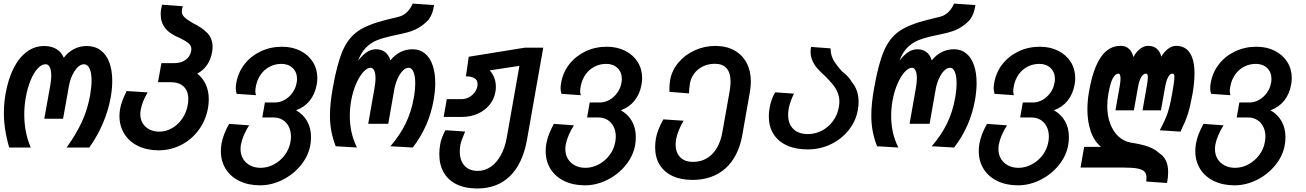

<svg xmlns="http://www.w3.org/2000/svg" viewBox="-20 -814 7240 1064"><path d="M1.5 -188.5Q1.5 -238.5 10.5 -292.5Q25 -375.5 55.2 -435.5Q85.5 -495.5 128.8 -527.2Q172 -559 225 -559Q265.5 -559 293 -542Q320.5 -525 333.5 -494Q357 -525 389.5 -542Q422 -559 460.5 -559Q505.5 -559 537.2 -535.8Q569 -512.5 585.5 -469Q602 -425.5 602 -366Q602 -321.5 593.5 -274.5Q567 -127.5 475 3.5H349Q401.5 -69 433.5 -138.2Q465.5 -207.5 479.5 -287Q487.5 -335 487.5 -367Q487.5 -410 476.5 -434Q465.5 -458 445 -458Q427 -458 410 -441Q393 -424 380.2 -396.2Q367.5 -368.5 362 -337.5L329.5 -156H225.5L259.5 -346Q264 -372.5 264 -395Q264 -424 256.2 -441Q248.5 -458 233.5 -458Q210.5 -458 188.8 -434.5Q167 -411 149.5 -368.5Q132 -326 122.5 -271.5Q114.5 -226.5 114.5 -179.5Q114.5 -80 150.5 3.5H31Q1.5 -96.5 1.5 -188.5Z M642 -170.5Q642 -191.5 645.5 -210.5Q649.5 -232 658 -255.5Q666.5 -279 682 -309.5L798.5 -302Q782 -274 773.2 -252.2Q764.5 -230.5 760 -205.5Q757.5 -191.5 757.5 -181.5Q757.5 -153 770.8 -131Q784 -109 807.8 -96.8Q831.5 -84.5 863 -84.5Q900 -84.5 933.5 -103.8Q967 -123 990 -156.8Q1013 -190.5 1020.5 -232.5Q1023.5 -250 1023.5 -265Q1023.5 -309.5 998.2 -334Q973 -358.5 926 -358.5H855.5L874.5 -464H944.5Q983 -464 1008.5 -482.2Q1034 -500.5 1039.5 -532Q1040.5 -539 1040.5 -542.5Q1040.5 -560 1026.2 -573Q1012 -586 974.5 -604.5Q922 -625 896.2 -657.2Q870.5 -689.5 870.5 -735Q870.5 -759.5 878 -788L993 -779.5Q987.5 -761.5 987.5 -750.5Q987.5 -733.5 1000.8 -720Q1014 -706.5 1048.5 -686Q1098.5 -662 1128.2 -631.8Q1158 -601.5 1158 -553Q1158 -542 1155.5 -526Q1140.5 -442 1073 -406Q1105 -381 1121 -344.5Q1137 -308 1137 -263.5Q1137 -240 1132.5 -214.5Q1120.5 -147.5 1081.5 -94.2Q1042.5 -41 984.2 -11Q926 19 859 19Q794.5 19 745.2 -5Q696 -29 669 -72.2Q642 -115.5 642 -170.5Z M1204 23.5Q1204 2.5 1207.5 -18Q1217 -70 1249.5 -127.5L1360.5 -119.5Q1343.5 -93 1331.5 -65Q1319.5 -37 1315 -12Q1313 -0.5 1313 12.5Q1313 43 1327.2 66.5Q1341.5 90 1366.8 103Q1392 116 1424.5 116Q1462 116 1497.5 97.2Q1533 78.5 1557.8 45.8Q1582.5 13 1589.5 -27Q1592.5 -43 1592.5 -57Q1592.5 -88 1580.5 -112Q1568.5 -136 1546.8 -149.5Q1525 -163 1496 -163H1433.5L1448 -246H1504Q1531.5 -246 1557.2 -260.5Q1583 -275 1601 -300.2Q1619 -325.5 1624 -356Q1626 -365.5 1626 -376.5Q1626 -414 1602 -437Q1578 -460 1540 -460Q1504.5 -460 1474.5 -444.5Q1444.5 -429 1424.5 -400.5Q1404.5 -372 1398 -335Q1395 -319.5 1395 -309.5Q1395 -299 1398.5 -286.5L1291.5 -294Q1286.5 -310 1286.5 -325.5Q1286.5 -337.5 1289.5 -354.5Q1299.5 -413 1335.2 -458.5Q1371 -504 1425 -529.5Q1479 -555 1542.5 -555Q1600 -555 1644.5 -532.5Q1689 -510 1713.8 -470.5Q1738.5 -431 1738.5 -381.5Q1738.5 -365 1735.5 -347Q1726 -293 1696.5 -256.2Q1667 -219.5 1620.5 -203Q1661 -180 1682.2 -142Q1703.5 -104 1703.5 -54.5Q1703.5 -30.5 1699.5 -9Q1689 50 1647.5 101.2Q1606 152.5 1545.5 182.8Q1485 213 1421.5 213Q1356.5 213 1307.2 189.2Q1258 165.5 1231 122.5Q1204 79.5 1204 23.5Z M1808.5 -174.5Q1808.5 -240 1824 -325.5Q1848 -462 1879.2 -533.5Q1910.5 -605 1964.2 -641.8Q2018 -678.5 2118 -703.5L2189 -721Q2217 -728 2236.5 -748Q2256 -768 2267 -794L2385.5 -786Q2381 -758 2375 -741.8Q2369 -725.5 2355 -704.5Q2330.5 -678 2298.8 -659.2Q2267 -640.5 2215.5 -629L2147 -614Q2098 -603 2065.8 -589.5Q2033.5 -576 2007.5 -549.5Q1981.5 -523 1964 -477Q1988 -508.5 2012.5 -524.8Q2037 -541 2064 -541Q2091.5 -541 2112.5 -526.5Q2133.5 -512 2143.5 -479.5Q2193.5 -541 2267 -541Q2306 -541 2334.2 -518.2Q2362.5 -495.5 2377.2 -453.2Q2392 -411 2392 -353.5Q2392 -310 2383 -259Q2370 -186.5 2342 -122Q2314 -57.5 2267.5 3.5L2143.5 -3.5Q2196 -64.5 2227.8 -129.2Q2259.5 -194 2273 -271Q2281 -316 2281 -353Q2281 -393.5 2271.2 -416Q2261.5 -438.5 2244.5 -438.5Q2228 -438.5 2212 -422.2Q2196 -406 2183.5 -378.5Q2171 -351 2165 -318L2131.5 -128H2020.5L2055.5 -326Q2061 -357.5 2061 -379.5Q2061 -407 2053.8 -422.8Q2046.5 -438.5 2033.5 -438.5Q2015 -438.5 1993.5 -415.2Q1972 -392 1953.8 -350.2Q1935.5 -308.5 1926 -256Q1918.5 -213.5 1918.5 -171.5Q1918.5 -74.5 1958.5 3.5L1840.5 -3.5Q1824.5 -44 1816.5 -85.5Q1808.5 -127 1808.5 -174.5Z M2414.5 40.5Q2414.5 12.5 2419.5 -14.5Q2422 -31 2429.8 -51.8Q2437.5 -72.5 2448.5 -92.5L2557.5 -85Q2535.5 -34 2531 -9.5Q2528 9.5 2528 25.5Q2528 75 2554 104Q2580 133 2627.5 133Q2667 133 2699.8 110.2Q2732.5 87.5 2755.2 46.5Q2778 5.5 2787.5 -47.5L2858.5 -449L2694 -424Q2728 -385 2728 -332.5Q2728 -320 2725.5 -305Q2718.5 -264 2692.5 -232.5Q2666.5 -201 2626.8 -183.5Q2587 -166 2539.5 -166H2438.5L2456 -264.5H2538Q2560.5 -264.5 2581 -276.2Q2601.5 -288 2614 -307.5Q2626.5 -327 2626.5 -348.5Q2626.5 -370 2609.5 -380.5Q2592.5 -391 2562 -391L2577.5 -499.5L2889.5 -550H2990.5L2901 -43Q2877.5 91.5 2807 161Q2736.5 230.5 2624.5 230.5Q2558.5 230.5 2511.2 207.8Q2464 185 2439.2 142.2Q2414.5 99.5 2414.5 40.5Z M3004 23.5Q3004 2.5 3007.5 -18Q3017 -70 3049.5 -127.5L3160.5 -119.5Q3143.5 -93 3131.5 -65Q3119.5 -37 3115 -12Q3113 -0.5 3113 12.5Q3113 43 3127.2 66.5Q3141.5 90 3166.8 103Q3192 116 3224.5 116Q3262 116 3297.5 97.2Q3333 78.5 3357.8 45.8Q3382.5 13 3389.5 -27Q3392.5 -43 3392.5 -57Q3392.5 -88 3380.5 -112Q3368.5 -136 3346.8 -149.5Q3325 -163 3296 -163H3233.5L3248 -246H3304Q3331.5 -246 3357.2 -260.5Q3383 -275 3401 -300.2Q3419 -325.5 3424 -356Q3426 -365.5 3426 -376.5Q3426 -414 3402 -437Q3378 -460 3340 -460Q3304.5 -460 3274.5 -444.5Q3244.5 -429 3224.5 -400.5Q3204.5 -372 3198 -335Q3195 -319.5 3195 -309.5Q3195 -299 3198.5 -286.5L3091.5 -294Q3086.5 -310 3086.5 -325.5Q3086.5 -337.5 3089.5 -354.5Q3099.5 -413 3135.2 -458.5Q3171 -504 3225 -529.5Q3279 -555 3342.5 -555Q3400 -555 3444.5 -532.5Q3489 -510 3513.8 -470.5Q3538.5 -431 3538.5 -381.5Q3538.5 -365 3535.5 -347Q3526 -293 3496.5 -256.2Q3467 -219.5 3420.5 -203Q3461 -180 3482.2 -142Q3503.5 -104 3503.5 -54.5Q3503.5 -30.5 3499.5 -9Q3489 50 3447.5 101.2Q3406 152.5 3345.5 182.8Q3285 213 3221.5 213Q3156.5 213 3107.2 189.2Q3058 165.5 3031 122.5Q3004 79.5 3004 23.5Z M3610.5 1Q3610.5 -22.5 3615 -48Q3623.5 -94.5 3656 -152.5L3768.5 -145Q3754 -122 3742.5 -94Q3731 -66 3726.5 -41Q3724 -24.5 3724 -13Q3724 30.5 3749 56.8Q3774 83 3820.5 83Q3885 83 3927.2 39.2Q3969.5 -4.5 3983 -81L4024 -312Q4028.5 -339 4028.5 -361.5Q4028.5 -410 4006.8 -435.2Q3985 -460.5 3941.5 -460.5Q3905.5 -460.5 3876 -446.2Q3846.5 -432 3827.8 -407.5Q3809 -383 3803.5 -352.5Q3798.5 -323.5 3798.5 -296.5L3690 -305Q3690 -307.5 3689.8 -326.2Q3689.5 -345 3694 -371.5Q3703.5 -424.5 3739.8 -467.5Q3776 -510.5 3830 -535Q3884 -559.5 3944.5 -559.5Q4004.5 -559.5 4049 -535Q4093.5 -510.5 4117.2 -466Q4141 -421.5 4141 -362.5Q4141 -334.5 4136 -306.5L4093.5 -65Q4072 54.5 4000.5 118.8Q3929 183 3817.5 183Q3753 183 3706.2 161Q3659.5 139 3635 98.2Q3610.5 57.5 3610.5 1Z M4240.5 -169Q4240.5 -191.5 4245 -217Q4252.5 -261.5 4275.5 -302.5L4380 -295Q4358.5 -252.5 4350.5 -211.5Q4347.5 -193.5 4347.5 -177.5Q4347.5 -127.5 4376.5 -99.2Q4405.5 -71 4457 -71Q4498 -71 4534.5 -90Q4571 -109 4596 -143Q4621 -177 4628.5 -220Q4631.5 -236.5 4631.5 -250.5Q4631.5 -277.5 4622.2 -300.2Q4613 -323 4598 -342Q4583 -361 4557.5 -387.5Q4529.5 -412.5 4511.5 -432.5Q4493.5 -452.5 4482.8 -476.2Q4472 -500 4472 -527.5Q4472 -538 4474.5 -554L4582.5 -546Q4583 -523 4588.5 -505Q4594 -487 4607 -467.5Q4620 -448 4644.5 -420Q4687 -387 4698.5 -362Q4738 -317 4738 -249.5Q4738 -230 4734 -205Q4723 -143 4683.2 -93Q4643.5 -43 4584 -14.5Q4524.5 14 4456 14Q4389 14 4340.5 -8.2Q4292 -30.5 4266.2 -71.5Q4240.5 -112.5 4240.5 -169Z M4808.5 -174.5Q4808.5 -240 4824 -325.5Q4848 -462 4879.2 -533.5Q4910.5 -605 4964.2 -641.8Q5018 -678.5 5118 -703.5L5189 -721Q5217 -728 5236.5 -748Q5256 -768 5267 -794L5385.5 -786Q5381 -758 5375 -741.8Q5369 -725.5 5355 -704.5Q5330.5 -678 5298.8 -659.2Q5267 -640.5 5215.5 -629L5147 -614Q5098 -603 5065.8 -589.5Q5033.5 -576 5007.5 -549.5Q4981.5 -523 4964 -477Q4988 -508.5 5012.5 -524.8Q5037 -541 5064 -541Q5091.5 -541 5112.5 -526.5Q5133.5 -512 5143.5 -479.5Q5193.5 -541 5267 -541Q5306 -541 5334.2 -518.2Q5362.5 -495.5 5377.2 -453.2Q5392 -411 5392 -353.5Q5392 -310 5383 -259Q5370 -186.5 5342 -122Q5314 -57.5 5267.5 3.5L5143.5 -3.5Q5196 -64.5 5227.8 -129.2Q5259.5 -194 5273 -271Q5281 -316 5281 -353Q5281 -393.5 5271.2 -416Q5261.5 -438.5 5244.5 -438.5Q5228 -438.5 5212 -422.2Q5196 -406 5183.5 -378.5Q5171 -351 5165 -318L5131.5 -128H5020.5L5055.5 -326Q5061 -357.5 5061 -379.5Q5061 -407 5053.8 -422.8Q5046.5 -438.5 5033.5 -438.5Q5015 -438.5 4993.5 -415.2Q4972 -392 4953.8 -350.2Q4935.5 -308.5 4926 -256Q4918.5 -213.5 4918.5 -171.5Q4918.5 -74.5 4958.5 3.5L4840.5 -3.5Q4824.5 -44 4816.5 -85.5Q4808.5 -127 4808.5 -174.5Z M5404 23.5Q5404 2.5 5407.5 -18Q5417 -70 5449.5 -127.5L5560.5 -119.5Q5543.5 -93 5531.5 -65Q5519.5 -37 5515 -12Q5513 -0.5 5513 12.5Q5513 43 5527.2 66.5Q5541.5 90 5566.8 103Q5592 116 5624.5 116Q5662 116 5697.5 97.2Q5733 78.5 5757.8 45.8Q5782.5 13 5789.5 -27Q5792.5 -43 5792.5 -57Q5792.5 -88 5780.5 -112Q5768.5 -136 5746.8 -149.5Q5725 -163 5696 -163H5633.5L5648 -246H5704Q5731.5 -246 5757.2 -260.5Q5783 -275 5801 -300.2Q5819 -325.5 5824 -356Q5826 -365.5 5826 -376.5Q5826 -414 5802 -437Q5778 -460 5740 -460Q5704.5 -460 5674.5 -444.5Q5644.5 -429 5624.5 -400.5Q5604.5 -372 5598 -335Q5595 -319.5 5595 -309.5Q5595 -299 5598.5 -286.5L5491.5 -294Q5486.5 -310 5486.5 -325.5Q5486.5 -337.5 5489.5 -354.5Q5499.5 -413 5535.2 -458.5Q5571 -504 5625 -529.5Q5679 -555 5742.5 -555Q5800 -555 5844.5 -532.5Q5889 -510 5913.8 -470.5Q5938.5 -431 5938.5 -381.5Q5938.5 -365 5935.5 -347Q5926 -293 5896.5 -256.2Q5867 -219.5 5820.5 -203Q5861 -180 5882.2 -142Q5903.5 -104 5903.5 -54.5Q5903.5 -30.5 5899.5 -9Q5889 50 5847.5 101.2Q5806 152.5 5745.5 182.8Q5685 213 5621.5 213Q5556.5 213 5507.2 189.2Q5458 165.5 5431 122.5Q5404 79.5 5404 23.5Z M6333.5 171.5Q6333.5 149.5 6322.8 137.5Q6312 125.5 6284.5 120Q6257 114.5 6205 114.5H5968L5988 0H6081.5Q6042 -33.5 6024 -87.5Q6006 -141.5 6006 -207.5Q6006 -257 6015.5 -309Q6037.5 -435 6080.8 -497.5Q6124 -560 6190 -560Q6218.5 -560 6236.2 -543.5Q6254 -527 6261 -497.5Q6276.5 -527 6298.2 -543.5Q6320 -560 6343.5 -560Q6372 -560 6390.5 -544Q6409 -528 6415.5 -500Q6432 -528 6453.8 -544Q6475.5 -560 6497.5 -560Q6548 -560 6573.8 -520.8Q6599.5 -481.5 6599.5 -406.5Q6599.5 -356 6588.5 -293.5Q6576 -223.5 6562.8 -182.5Q6549.5 -141.5 6522 -84.5L6407 -92Q6438.5 -150.5 6451.5 -190.5Q6464.5 -230.5 6477.5 -305.5Q6488 -364.5 6488 -386.5Q6488 -398 6485.5 -402Q6483 -406 6477.5 -406Q6463.5 -406 6453 -386Q6442.5 -366 6436.5 -331L6413.5 -202.5H6311.5L6335.5 -339Q6341 -368.5 6341 -385.5Q6341 -397.5 6338.2 -401.8Q6335.5 -406 6330.5 -406Q6317 -406 6305 -387.5Q6293 -369 6286.5 -331L6263.5 -202.5H6161.5L6185.5 -339Q6189.5 -361 6189.5 -378Q6189.5 -406 6178 -406Q6162 -406 6147.8 -382Q6133.5 -358 6122 -293Q6116 -258.5 6116 -226.5Q6116 -172.5 6132.2 -129Q6148.5 -85.5 6177.8 -58.2Q6207 -31 6245 -24Q6310 -14 6346.5 0Q6383 14 6403 34Q6427.5 49 6440.5 74.8Q6453.5 100.5 6453.5 141Q6453.5 167 6447.5 200L6332 192Q6333.5 181 6333.5 171.5Z M6604 23.5Q6604 2.5 6607.5 -18Q6617 -70 6649.5 -127.5L6760.5 -119.5Q6743.5 -93 6731.5 -65Q6719.5 -37 6715 -12Q6713 -0.5 6713 12.5Q6713 43 6727.2 66.5Q6741.5 90 6766.8 103Q6792 116 6824.5 116Q6862 116 6897.5 97.2Q6933 78.5 6957.8 45.8Q6982.5 13 6989.5 -27Q6992.5 -43 6992.5 -57Q6992.5 -88 6980.5 -112Q6968.5 -136 6946.8 -149.5Q6925 -163 6896 -163H6833.5L6848 -246H6904Q6931.5 -246 6957.2 -260.5Q6983 -275 7001 -300.2Q7019 -325.5 7024 -356Q7026 -365.5 7026 -376.5Q7026 -414 7002 -437Q6978 -460 6940 -460Q6904.5 -460 6874.5 -444.5Q6844.5 -429 6824.5 -400.5Q6804.5 -372 6798 -335Q6795 -319.5 6795 -309.5Q6795 -299 6798.5 -286.5L6691.5 -294Q6686.5 -310 6686.5 -325.5Q6686.5 -337.5 6689.5 -354.5Q6699.5 -413 6735.2 -458.5Q6771 -504 6825 -529.5Q6879 -555 6942.5 -555Q7000 -555 7044.5 -532.5Q7089 -510 7113.8 -470.5Q7138.5 -431 7138.5 -381.5Q7138.5 -365 7135.5 -347Q7126 -293 7096.5 -256.2Q7067 -219.5 7020.5 -203Q7061 -180 7082.2 -142Q7103.5 -104 7103.5 -54.5Q7103.5 -30.5 7099.5 -9Q7089 50 7047.5 101.2Q7006 152.5 6945.5 182.8Q6885 213 6821.5 213Q6756.5 213 6707.2 189.2Q6658 165.5 6631 122.5Q6604 79.5 6604 23.5Z"/></svg>

Font: JuliaMono SemiBoldItalic
Style: Regular
Weight: 600
Italic angle: -9°
Monospace: yes
Designer: cormullion
Foundry: corm
Version: Version 0.049; ttfautohint (v1.8.4)